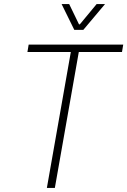

<svg xmlns="http://www.w3.org/2000/svg" viewBox="-20 -918 622 938"><path d="M326 -664H114L120 -700H582L576 -664H365L248 0H209ZM281 -898H318L366 -799H370L452 -898H493L387 -772H343Z"/></svg>

Font: Chakra Petch ExtraLight
Style: Italic
Weight: 275
Italic angle: -10°
Designer: Katatrad Aksorn Co.,Ltd.
Foundry: Cadson Demak Co.,Ltd.
Version: Version 1.000; ttfautohint (v1.6)